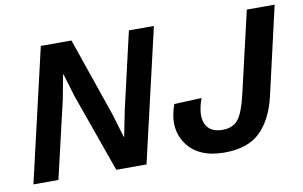

<svg xmlns="http://www.w3.org/2000/svg" viewBox="-71 -794 1481 938"><g transform="rotate(-10 669.5 -325.5)"><path d="M26 0 179 -660H331L466 -269L501 -152H503L528 -278L616 -660H740L587 0H437L299 -388L264 -504H262L239 -382L150 0ZM973 9Q844 9 787 -72Q730 -153 772 -267L908 -273Q879 -192 899.5 -147Q920 -102 983 -102Q1035 -102 1061 -135.5Q1087 -169 1106 -251L1201 -660H1339L1239 -224Q1213 -112 1151.5 -51.5Q1090 9 973 9Z"/></g></svg>

Font: Elaine Sans SemiBold
Style: Italic
Weight: 600
Italic angle: -13°
Designer: Wei Huang
Foundry: Wei Huang
Version: Version 2.001;December 24, 2019;FontCreator 12.0.0.2547 64-b